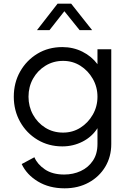

<svg xmlns="http://www.w3.org/2000/svg" viewBox="-20 -804 702 1044"><path d="M331 220Q405 220 462.5 188.5Q520 157 552.5 102.5Q585 48 585 -21V-536H510V-455Q478 -498 428 -523Q378 -548 319 -548Q243 -548 183.5 -512Q124 -476 89.5 -415Q55 -354 55 -278Q55 -203 89.5 -141.5Q124 -80 184 -44Q244 -8 319 -8Q378 -8 429 -34Q480 -60 510 -107V-21Q510 33 485 70Q460 107 419 126Q378 145 329 145Q265 145 224 117Q183 89 167 51L98 88Q125 146 186.5 183Q248 220 331 220ZM323 -83Q269 -83 226.5 -109.5Q184 -136 159.5 -180.5Q135 -225 135 -278Q135 -332 159.5 -376Q184 -420 227 -446.5Q270 -473 323 -473Q375 -473 417 -446.5Q459 -420 484.5 -375.5Q510 -331 510 -278Q510 -225 484.5 -180.5Q459 -136 417 -109.5Q375 -83 323 -83ZM181 -640H249L330 -743L413 -640H481L367 -784H293Z"/></svg>

Font: Plus Jakarta Sans
Style: Regular
Weight: 400
Designer: Gumpita Rahayu
Foundry: Tokotype
Version: Version 2.004; ttfautohint (v1.8.3)